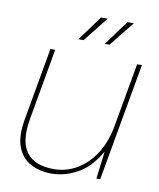

<svg xmlns="http://www.w3.org/2000/svg" viewBox="-78 -723 659 796"><g transform="rotate(10 251.5 -324.5)"><path d="M192 12Q142 12 104 -8.5Q66 -29 49 -73.5Q32 -118 45 -191L99 -496H119L66 -196Q49 -100 83.5 -54Q118 -8 198 -8Q251 -8 296 -34.5Q341 -61 373 -111Q405 -161 417 -232L464 -496H484L396 0H380L394 -114H393Q354 -46 300.5 -17Q247 12 192 12ZM317 -556 394 -661H421L337 -556ZM206 -556 283 -661H311L228 -556Z"/></g></svg>

Font: DM Sans 28pt Thin
Style: Italic
Weight: 250
Italic angle: -10°
Version: Version 4.004;gftools[0.9.30]